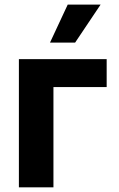

<svg xmlns="http://www.w3.org/2000/svg" viewBox="-20 -797 506 817"><path d="M433.9 -426.5H207.4V0H60.4V-545.5H433.9ZM268.1 -777.3H408L299.7 -615.8H192.8Z"/></svg>

Font: Cannonade
Style: Bold
Weight: 700
Designer: Rasmus Andersson
Foundry: rsms
Version: Version 3.012;git-f93a4a705